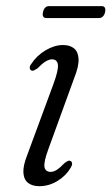

<svg xmlns="http://www.w3.org/2000/svg" viewBox="-20 -616 373 644"><path d="M150 -39.5Q132.5 -39.5 129.2 -55.8Q126 -72 142.5 -116.5L229 -354.5Q245 -394.5 243.5 -418.8Q242 -443 228 -454Q214 -465 191.5 -465Q163 -465 133.2 -447.5Q103.5 -430 84.5 -401Q79.5 -394.5 79.8 -388.5Q80 -382.5 84.5 -380Q89 -377.5 94.2 -380Q99.5 -382.5 105.5 -386.5Q121.5 -403 133.2 -410Q145 -417 154 -417Q172 -417 174.2 -399Q176.5 -381 159 -333.5L71.5 -96.5Q57 -60 58.5 -36.8Q60 -13.5 74.2 -2.5Q88.5 8.5 112 8.5Q144 8.5 172.8 -9Q201.5 -26.5 217.5 -54Q222 -61.5 221.8 -67.2Q221.5 -73 217.5 -75.5Q212.5 -78.5 207.5 -76Q202.5 -73.5 196.5 -69Q180.5 -52.5 170 -46Q159.5 -39.5 150 -39.5ZM124.3 -575.5Q126.4 -585.5 131.6 -590.5Q136.9 -595.5 144.6 -595.5H320.8Q328.5 -595.5 331.5 -590.5Q334.5 -585.5 332.5 -575.5Q330.1 -565.5 324.8 -560.5Q319.6 -555.5 311.9 -555.5H135.7Q128 -555.5 125 -560.5Q121.9 -565.5 124.3 -575.5Z"/></svg>

Font: Fraunces Light
Style: Italic
Weight: 300
Italic angle: -16°
Version: Version 1.000;[b76b70a41]